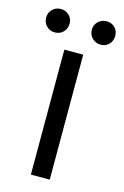

<svg xmlns="http://www.w3.org/2000/svg" viewBox="-139 -765 527 816"><g transform="rotate(15 125.0 -356.5)"><path d="M83 -549.8H166V0H83ZM-26.9 -662.1Q-26.9 -683.6 -12.2 -698.2Q2.4 -712.9 24.9 -712.9Q46.4 -712.9 61.3 -698.2Q76.2 -683.6 76.2 -662.1Q76.2 -639.6 61.3 -624.8Q46.4 -609.9 24.9 -609.9Q2.4 -609.9 -12.2 -624.8Q-26.9 -639.6 -26.9 -662.1ZM173.8 -662.1Q173.8 -683.6 189 -698.2Q204.1 -712.9 226.1 -712.9Q248 -712.9 262.5 -698.5Q276.9 -684.1 276.9 -662.1Q276.9 -639.6 262.5 -624.8Q248 -609.9 226.1 -609.9Q204.1 -609.9 189 -625Q173.8 -640.1 173.8 -662.1Z"/></g></svg>

Font: Junction Regular
Style: Regular
Weight: 500
Designer: Caroline Hadilaksono
Foundry: Caroline Hadilaksono
Version: Version 1.056